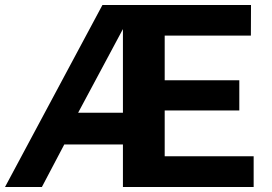

<svg xmlns="http://www.w3.org/2000/svg" viewBox="-20 -743 1080 763"><path d="M0 0 387 -723H977.5L977 -601.5H634.5V-424H931V-304H634.5V-122H988V0H468.5V-169H235.5L146.5 0ZM290.5 -295H468.5V-627.5Z"/></svg>

Font: Public Sans Thin
Style: Bold
Weight: 700
Version: Version 2.001